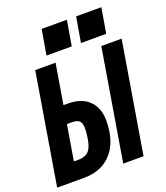

<svg xmlns="http://www.w3.org/2000/svg" viewBox="-176 -1025 984 1136"><g transform="rotate(-20 316.0 -457.0)"><path d="M161 -112Q202 -112 224 -133.5Q246 -155 254 -205L257 -224Q261 -253 261 -274Q261 -305 248 -319.5Q235 -334 197 -334H169L132 -112ZM102 -698H230L188 -446H215Q302 -446 348.5 -400Q395 -354 395 -274Q395 -144 331 -72Q267 0 156 0H-14ZM518 -698H646L530 0H402ZM380 -914 353 -756H194L221 -914ZM597 -914 570 -756H411L438 -914Z"/></g></svg>

Font: iA Writer Mono V
Style: Regular
Weight: 400
Italic angle: -9.5°
Designer: Mike Abbink, Paul van der Laan, Pieter van Rosmalen
Foundry: Bold Monday
Version: Version 2.000